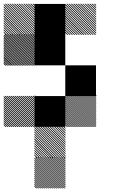

<svg xmlns="http://www.w3.org/2000/svg" viewBox="-21 -688 708 1042"><path d="M334.2 167.5 332.5 165.8H334.2ZM334.2 178.3 321.7 165.8H327.5L334.2 172.5ZM334.2 189.2 310.8 165.8H316.7L334.2 183.3ZM334.2 200 300 165.8H305.8L334.2 194.2ZM334.2 210.8 289.2 165.8H295L334.2 205ZM334.2 221.7 278.3 165.8H284.2L334.2 215.8ZM334.2 232.5 267.5 165.8H273.3L334.2 226.7ZM334.2 243.3 256.7 165.8H262.5L334.2 237.5ZM334.2 254.2 245.8 165.8H251.7L334.2 248.3ZM334.2 265 235 165.8H240.8L334.2 259.2ZM334.2 275.8 224.2 165.8H230L334.2 270ZM334.2 286.7 213.3 165.8H219.2L334.2 280.8ZM334.2 297.5 202.5 165.8H208.3L334.2 291.7ZM334.2 308.3 191.7 165.8H197.5L334.2 302.5ZM334.2 319.2 180.8 165.8H186.7L334.2 313.3ZM334.2 330 170 165.8H175.8L334.2 324.2ZM327.5 334.2 165.8 172.5V166.7L333.3 334.2ZM316.7 334.2 165.8 183.3V177.5L322.5 334.2ZM305.8 334.2 165.8 194.2V188.3L311.7 334.2ZM295 334.2 165.8 205V199.2L300.8 334.2ZM284.2 334.2 165.8 215.8V210L290 334.2ZM273.3 334.2 165.8 226.7V220.8L279.2 334.2ZM262.5 334.2 165.8 237.5V231.7L268.3 334.2ZM251.7 334.2 165.8 248.3V242.5L257.5 334.2ZM240.8 334.2 165.8 259.2V253.3L246.7 334.2ZM230 334.2 165.8 270V264.2L235.8 334.2ZM219.2 334.2 165.8 280.8V275L225 334.2ZM208.3 334.2 165.8 291.7V285.8L214.2 334.2ZM197.5 334.2 165.8 302.5V296.7L203.3 334.2ZM186.7 334.2 165.8 313.3V307.5L192.5 334.2ZM175.8 334.2 165.8 324.2V318.3L181.7 334.2ZM334.2 165.8H338.3L334.2 161.7ZM334.2 11.7 321.7 -0.8H327.5L334.2 5.8ZM334.2 24.2 309.2 -0.8H315L334.2 18.3ZM334.2 36.7 296.7 -0.8H302.5L334.2 30.8ZM334.2 49.2 284.2 -0.8H290L334.2 43.3ZM334.2 61.7 271.7 -0.8H277.5L334.2 55.8ZM334.2 74.2 259.2 -0.8H264.2L334.2 69.2ZM334.2 86.7 246.7 -0.8H252.5L334.2 80.8ZM334.2 99.2 234.2 -0.8H240L334.2 93.3ZM334.2 111.7 221.7 -0.8H227.5L334.2 105.8ZM334.2 124.2 209.2 -0.8H215L334.2 118.3ZM334.2 136.7 196.7 -0.8H202.5L334.2 130.8ZM334.2 149.2 184.2 -0.8H190L334.2 143.3ZM334.2 161.7 171.7 -0.8H177.5L334.2 155.8ZM327.5 167.5 165.8 5.8V0L333.3 167.5ZM315 167.5 165.8 18.3V12.5L320.8 167.5ZM302.5 167.5 165.8 30.8V25L308.3 167.5ZM290 167.5 165.8 43.3V37.5L295.8 167.5ZM277.5 167.5 165.8 55.8V50L283.3 167.5ZM264.2 167.5 165.8 69.2V62.5L270.8 167.5ZM252.5 167.5 165.8 80.8V75L258.3 167.5ZM240 167.5 165.8 93.3V87.5L245.8 167.5ZM227.5 167.5 165.8 105.8V100L233.3 167.5ZM215 167.5 165.8 118.3V112.5L220.8 167.5ZM202.5 167.5 165.8 130.8V125L208.3 167.5ZM190 167.5 165.8 143.3V137.5L195.8 167.5ZM177.5 167.5 165.8 155.8V150L183.3 167.5ZM500.8 -165.8 499.2 -167.5H500.8ZM500.8 -155 488.3 -167.5H494.2L500.8 -160.8ZM500.8 -144.2 477.5 -167.5H483.3L500.8 -150ZM500.8 -133.3 466.7 -167.5H472.5L500.8 -139.2ZM500.8 -122.5 455.8 -167.5H461.7L500.8 -128.3ZM500.8 -111.7 445 -167.5H450.8L500.8 -117.5ZM500.8 -100.8 434.2 -167.5H440L500.8 -106.7ZM500.8 -90 423.3 -167.5H429.2L500.8 -95.8ZM500.8 -79.2 412.5 -167.5H418.3L500.8 -85ZM500.8 -68.3 401.7 -167.5H407.5L500.8 -74.2ZM500.8 -57.5 390.8 -167.5H396.7L500.8 -63.3ZM500.8 -46.7 380 -167.5H385.8L500.8 -52.5ZM500.8 -35.8 369.2 -167.5H375L500.8 -41.7ZM500.8 -25 358.3 -167.5H364.2L500.8 -30.8ZM500.8 -14.2 347.5 -167.5H353.3L500.8 -20ZM500.8 -3.3 336.7 -167.5H342.5L500.8 -9.2ZM494.2 0.8 332.5 -160.8V-166.7L500 0.8ZM483.3 0.8 332.5 -150V-155.8L489.2 0.8ZM472.5 0.8 332.5 -139.2V-145L478.3 0.8ZM461.7 0.8 332.5 -128.3V-134.2L467.5 0.8ZM450.8 0.8 332.5 -117.5V-123.3L456.7 0.8ZM440 0.8 332.5 -106.7V-112.5L445.8 0.8ZM429.2 0.8 332.5 -95.8V-101.7L435 0.8ZM418.3 0.8 332.5 -85V-90.8L424.2 0.8ZM407.5 0.8 332.5 -74.2V-80L413.3 0.8ZM396.7 0.8 332.5 -63.3V-69.2L402.5 0.8ZM385.8 0.8 332.5 -52.5V-58.3L391.7 0.8ZM375 0.8 332.5 -41.7V-47.5L380.8 0.8ZM364.2 0.8 332.5 -30.8V-36.7L370 0.8ZM353.3 0.8 332.5 -20V-25.8L359.2 0.8ZM342.5 0.8 332.5 -9.2V-15L348.3 0.8ZM500.8 -167.5H505L500.8 -171.7ZM167.5 -165.8 165.8 -167.5H167.5ZM167.5 -155 155 -167.5H160.8L167.5 -160.8ZM167.5 -144.2 144.2 -167.5H150L167.5 -150ZM167.5 -133.3 133.3 -167.5H139.2L167.5 -139.2ZM167.5 -122.5 122.5 -167.5H128.3L167.5 -128.3ZM167.5 -111.7 111.7 -167.5H117.5L167.5 -117.5ZM167.5 -100.8 100.8 -167.5H106.7L167.5 -106.7ZM167.5 -90 90 -167.5H95.8L167.5 -95.8ZM167.5 -79.2 79.2 -167.5H85L167.5 -85ZM167.5 -68.3 68.3 -167.5H74.2L167.5 -74.2ZM167.5 -57.5 57.5 -167.5H63.3L167.5 -63.3ZM167.5 -46.7 46.7 -167.5H52.5L167.5 -52.5ZM167.5 -35.8 35.8 -167.5H41.7L167.5 -41.7ZM167.5 -25 25 -167.5H30.8L167.5 -30.8ZM167.5 -14.2 14.2 -167.5H20L167.5 -20ZM167.5 -3.3 3.3 -167.5H9.2L167.5 -9.2ZM160.8 0.8 -0.8 -160.8V-166.7L166.7 0.8ZM150 0.8 -0.8 -150V-155.8L155.8 0.8ZM139.2 0.8 -0.8 -139.2V-145L145 0.8ZM128.3 0.8 -0.8 -128.3V-134.2L134.2 0.8ZM117.5 0.8 -0.8 -117.5V-123.3L123.3 0.8ZM106.7 0.8 -0.8 -106.7V-112.5L112.5 0.8ZM95.8 0.8 -0.8 -95.8V-101.7L101.7 0.8ZM85 0.8 -0.8 -85V-90.8L90.8 0.8ZM74.2 0.8 -0.8 -74.2V-80L80 0.8ZM63.3 0.8 -0.8 -63.3V-69.2L69.2 0.8ZM52.5 0.8 -0.8 -52.5V-58.3L58.3 0.8ZM41.7 0.8 -0.8 -41.7V-47.5L47.5 0.8ZM30.8 0.8 -0.8 -30.8V-36.7L36.7 0.8ZM20 0.8 -0.8 -20V-25.8L25.8 0.8ZM9.2 0.8 -0.8 -9.2V-15L15 0.8ZM167.5 -167.5H171.7L167.5 -171.7ZM167.5 -493.3 160 -500.8H165.8L167.5 -499.2ZM167.5 -484.2 150.8 -500.8H156.7L167.5 -490ZM167.5 -475 141.7 -500.8H147.5L167.5 -480.8ZM167.5 -465.8 132.5 -500.8H138.3L167.5 -471.7ZM167.5 -456.7 123.3 -500.8H129.2L167.5 -462.5ZM167.5 -447.5 114.2 -500.8H120L167.5 -453.3ZM167.5 -438.3 105 -500.8H110.8L167.5 -444.2ZM167.5 -429.2 95.8 -500.8H101.7L167.5 -435ZM167.5 -420 86.7 -500.8H92.5L167.5 -425.8ZM167.5 -410.8 77.5 -500.8H83.3L167.5 -416.7ZM167.5 -401.7 68.3 -500.8H74.2L167.5 -407.5ZM167.5 -392.5 59.2 -500.8H65L167.5 -398.3ZM167.5 -383.3 50 -500.8H55.8L167.5 -389.2ZM167.5 -374.2 40.8 -500.8H46.7L167.5 -380ZM167.5 -365 31.7 -500.8H37.5L167.5 -370.8ZM167.5 -355.8 22.5 -500.8H28.3L167.5 -361.7ZM167.5 -346.7 13.3 -500.8H19.2L167.5 -352.5ZM167.5 -337.5 4.2 -500.8H10L167.5 -343.3ZM163.3 -332.5 -0.8 -496.7 0.8 -500.8 167.5 -334.2ZM154.2 -332.5 -0.8 -487.5V-493.3L160 -332.5ZM145 -332.5 -0.8 -478.3V-484.2L150.8 -332.5ZM135.8 -332.5 -0.8 -469.2V-475L141.7 -332.5ZM126.7 -332.5 -0.8 -460V-465.8L132.5 -332.5ZM117.5 -332.5 -0.8 -450.8V-456.7L123.3 -332.5ZM108.3 -332.5 -0.8 -441.7V-447.5L114.2 -332.5ZM99.2 -332.5 -0.8 -432.5V-438.3L105 -332.5ZM90 -332.5 -0.8 -423.3V-429.2L95.8 -332.5ZM80.8 -332.5 -0.8 -414.2V-420L86.7 -332.5ZM71.7 -332.5 -0.8 -405V-410.8L77.5 -332.5ZM62.5 -332.5 -0.8 -395.8V-401.7L68.3 -332.5ZM53.3 -332.5 -0.8 -386.7V-392.5L59.2 -332.5ZM43.3 -332.5 -0.8 -376.7V-383.3L50 -332.5ZM35 -332.5 -0.8 -368.3V-374.2L40.8 -332.5ZM25.8 -332.5 -0.8 -359.2V-365L31.7 -332.5ZM16.7 -332.5 -0.8 -350V-355.8L22.5 -332.5ZM7.5 -332.5 -0.8 -340.8V-346.7L13.3 -332.5ZM500.8 -655 488.3 -667.5H494.2L500.8 -660.8ZM500.8 -642.5 475.8 -667.5H481.7L500.8 -648.3ZM500.8 -630 463.3 -667.5H469.2L500.8 -635.8ZM500.8 -617.5 450.8 -667.5H456.7L500.8 -623.3ZM500.8 -605 438.3 -667.5H444.2L500.8 -610.8ZM500.8 -592.5 425.8 -667.5H430.8L500.8 -597.5ZM500.8 -580 413.3 -667.5H419.2L500.8 -585.8ZM500.8 -567.5 400.8 -667.5H406.7L500.8 -573.3ZM500.8 -555 388.3 -667.5H394.2L500.8 -560.8ZM500.8 -542.5 375.8 -667.5H381.7L500.8 -548.3ZM500.8 -530 363.3 -667.5H369.2L500.8 -535.8ZM500.8 -517.5 350.8 -667.5H356.7L500.8 -523.3ZM500.8 -505 338.3 -667.5H344.2L500.8 -510.8ZM494.2 -499.2 332.5 -660.8V-666.7L500 -499.2ZM481.7 -499.2 332.5 -648.3V-654.2L487.5 -499.2ZM469.2 -499.2 332.5 -635.8V-641.7L475 -499.2ZM456.7 -499.2 332.5 -623.3V-629.2L462.5 -499.2ZM444.2 -499.2 332.5 -610.8V-616.7L450 -499.2ZM430.8 -499.2 332.5 -597.5V-604.2L437.5 -499.2ZM419.2 -499.2 332.5 -585.8V-591.7L425 -499.2ZM406.7 -499.2 332.5 -573.3V-579.2L412.5 -499.2ZM394.2 -499.2 332.5 -560.8V-566.7L400 -499.2ZM381.7 -499.2 332.5 -548.3V-554.2L387.5 -499.2ZM369.2 -499.2 332.5 -535.8V-541.7L375 -499.2ZM356.7 -499.2 332.5 -523.3V-529.2L362.5 -499.2ZM344.2 -499.2 332.5 -510.8V-516.7L350 -499.2ZM167.5 -655 155 -667.5H160.8L167.5 -660.8ZM167.5 -642.5 142.5 -667.5H148.3L167.5 -648.3ZM167.5 -630 130 -667.5H135.8L167.5 -635.8ZM167.5 -617.5 117.5 -667.5H123.3L167.5 -623.3ZM167.5 -605 105 -667.5H110.8L167.5 -610.8ZM167.5 -592.5 92.5 -667.5H97.5L167.5 -597.5ZM167.5 -580 80 -667.5H85.8L167.5 -585.8ZM167.5 -567.5 67.5 -667.5H73.3L167.5 -573.3ZM167.5 -555 55 -667.5H60.8L167.5 -560.8ZM167.5 -542.5 42.5 -667.5H48.3L167.5 -548.3ZM167.5 -530 30 -667.5H35.8L167.5 -535.8ZM167.5 -517.5 17.5 -667.5H23.3L167.5 -523.3ZM167.5 -505 5 -667.5H10.8L167.5 -510.8ZM160.8 -499.2 -0.8 -660.8V-666.7L166.7 -499.2ZM148.3 -499.2 -0.8 -648.3V-654.2L154.2 -499.2ZM135.8 -499.2 -0.8 -635.8V-641.7L141.7 -499.2ZM123.3 -499.2 -0.8 -623.3V-629.2L129.2 -499.2ZM110.8 -499.2 -0.8 -610.8V-616.7L116.7 -499.2ZM97.5 -499.2 -0.8 -597.5V-604.2L104.2 -499.2ZM85.8 -499.2 -0.8 -585.8V-591.7L91.7 -499.2ZM73.3 -499.2 -0.8 -573.3V-579.2L79.2 -499.2ZM60.8 -499.2 -0.8 -560.8V-566.7L66.7 -499.2ZM48.3 -499.2 -0.8 -548.3V-554.2L54.2 -499.2ZM35.8 -499.2 -0.8 -535.8V-541.7L41.7 -499.2ZM23.3 -499.2 -0.8 -523.3V-529.2L29.2 -499.2ZM10.8 -499.2 -0.8 -510.8V-516.7L16.7 -499.2ZM166.7 -166.7H333.3V0H166.7ZM333.3 -333.3H500V-166.7H333.3ZM166.7 -500H333.3V-333.3H166.7ZM166.7 -666.7H333.3V-333.3H166.7Z"/></svg>

Font: 0xA000-Pixelated
Style: Pixelated
Weight: 400
Version: Version 0.1